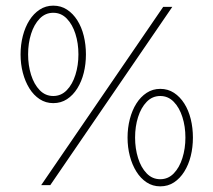

<svg xmlns="http://www.w3.org/2000/svg" viewBox="-20 -649 748 673"><path d="M166.7 -287.5Q140.3 -287.5 119.1 -301.4Q97.9 -315.3 83 -339.2Q68.1 -363.2 60.1 -393.8Q52.1 -424.3 52.1 -458.3Q52.1 -492.4 60.1 -523.3Q68.1 -554.2 83 -577.8Q97.9 -601.4 119.1 -615.3Q140.3 -629.2 166.7 -629.2Q193.8 -629.2 214.9 -615.3Q236.1 -601.4 251 -577.8Q266 -554.2 273.6 -523.3Q281.2 -492.4 281.2 -458.3Q281.2 -424.3 273.6 -393.8Q266 -363.2 251 -339.2Q236.1 -315.3 214.9 -301.4Q193.8 -287.5 166.7 -287.5ZM166.7 -312.5Q194.4 -312.5 214.2 -333Q234 -353.5 244.4 -386.8Q254.9 -420.1 254.9 -458.3Q254.9 -497.2 244.4 -530.2Q234 -563.2 214.2 -583.7Q194.4 -604.2 166.7 -604.2Q138.9 -604.2 119.1 -583.7Q99.3 -563.2 88.9 -530.2Q78.5 -497.2 78.5 -458.3Q78.5 -420.1 88.9 -386.8Q99.3 -353.5 119.1 -333Q138.9 -312.5 166.7 -312.5ZM124.3 0 552.1 -625H584L156.2 0ZM541.7 4.2Q515.3 4.2 494.1 -9.7Q472.9 -23.6 458 -47.6Q443.1 -71.5 435.1 -102.1Q427.1 -132.6 427.1 -166.7Q427.1 -200.7 435.1 -231.6Q443.1 -262.5 458 -286.1Q472.9 -309.7 494.1 -323.6Q515.3 -337.5 541.7 -337.5Q568.8 -337.5 589.9 -323.6Q611.1 -309.7 626 -286.1Q641 -262.5 648.6 -231.6Q656.2 -200.7 656.2 -166.7Q656.2 -132.6 648.6 -102.1Q641 -71.5 626 -47.6Q611.1 -23.6 589.9 -9.7Q568.8 4.2 541.7 4.2ZM541.7 -20.8Q569.4 -20.8 589.2 -41.3Q609 -61.8 619.4 -95.1Q629.9 -128.5 629.9 -166.7Q629.9 -205.6 619.4 -238.5Q609 -271.5 589.2 -292Q569.4 -312.5 541.7 -312.5Q513.9 -312.5 494.1 -292Q474.3 -271.5 463.9 -238.5Q453.5 -205.6 453.5 -166.7Q453.5 -128.5 463.9 -95.1Q474.3 -61.8 494.1 -41.3Q513.9 -20.8 541.7 -20.8Z"/></svg>

Font: Afacad Flux Thin
Style: Regular
Weight: 250
Designer: Kristian Moeller
Foundry: Dicotype
Version: Version 1.100